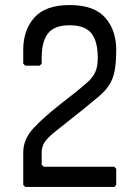

<svg xmlns="http://www.w3.org/2000/svg" viewBox="-20 -740 552 760"><path d="M80 0 72 -8V-136Q72 -189 112.5 -232.5Q153 -276 222 -330L278 -374Q308 -398 327.5 -415.5Q347 -433 357 -454.5Q367 -476 367 -511Q367 -577 341.5 -608.5Q316 -640 256 -640Q196 -640 170.5 -608.5Q145 -577 145 -511V-488L137 -480H80L72 -488V-543Q72 -621 116 -670.5Q160 -720 256 -720Q352 -720 396 -670.5Q440 -621 440 -543Q440 -491 433.5 -458.5Q427 -426 412 -403Q397 -380 371.5 -358.5Q346 -337 309 -307L245 -256Q214 -232 191.5 -213.5Q169 -195 157 -177.5Q145 -160 145 -136V-88L153 -80H432L440 -72V-8L432 0Z"/></svg>

Font: Hasubi Mono
Style: Regular
Weight: 400
Designer: Eli Heuer
Foundry: Eli Heuer
Version: Version 1.000